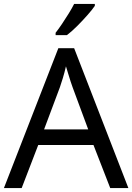

<svg xmlns="http://www.w3.org/2000/svg" viewBox="-20 -964 679 984"><path d="M545 0 459 -221H176L91 0H0L279 -717H360L638 0ZM352 -517Q349 -525 342 -546Q335 -567 328.5 -589.5Q322 -612 318 -624Q311 -593 302 -563.5Q293 -534 287 -517L206 -301H432ZM466 -934Q454 -916 429 -887.5Q404 -859 375.5 -830.5Q347 -802 323 -784H265V-796Q280 -815 297.5 -841Q315 -867 332 -894.5Q349 -922 360 -944H466Z"/></svg>

Font: Noto Sans Symbols 2
Style: Regular
Weight: 400
Designer: Monotype Design Team
Foundry: Monotype Imaging Inc.
Version: Version 2.008; ttfautohint (v1.8.4.7-5d5b)